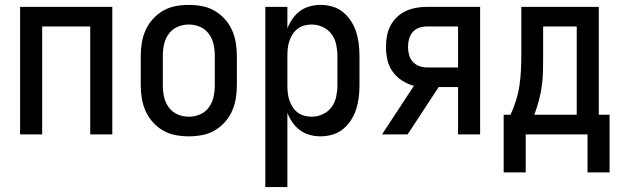

<svg xmlns="http://www.w3.org/2000/svg" viewBox="-20 -548 2540 783"><path d="M62 0V-520H438V0H348V-440H152V0Z M750 8Q723 8 696 3Q669 -2 645.5 -15.5Q622 -29 603.5 -49.5Q585 -70 574 -94.5Q563 -119 558.5 -146Q554 -173 554 -200V-320Q554 -347 558.5 -374Q563 -401 574 -425.5Q585 -450 603.5 -470.5Q622 -491 645.5 -504.5Q669 -518 696 -523Q723 -528 750 -528Q777 -528 804 -523Q831 -518 854.5 -504.5Q878 -491 896.5 -470.5Q915 -450 926 -425.5Q937 -401 941.5 -374Q946 -347 946 -320V-200Q946 -173 941.5 -146Q937 -119 926 -94.5Q915 -70 896.5 -49.5Q878 -29 854.5 -15.5Q831 -2 804 3Q777 8 750 8ZM750 -72Q774 -72 796 -81.5Q818 -91 832 -110.5Q846 -130 851 -153Q856 -176 856 -200V-320Q856 -344 851 -367Q846 -390 832 -409.5Q818 -429 796 -438.5Q774 -448 750 -448Q726 -448 704 -438.5Q682 -429 668 -409.5Q654 -390 649 -367Q644 -344 644 -320V-200Q644 -176 649 -153Q654 -130 668 -110.5Q682 -91 704 -81.5Q726 -72 750 -72Z M1062 215V-520H1152V-432Q1160 -453 1173 -471.5Q1186 -490 1203.5 -503Q1221 -516 1243 -522Q1265 -528 1287 -528Q1312 -528 1336 -521Q1360 -514 1379 -498.5Q1398 -483 1411.5 -462Q1425 -441 1432.5 -417.5Q1440 -394 1443 -369.5Q1446 -345 1446 -320V-200Q1446 -175 1443 -150.5Q1440 -126 1432.5 -102.5Q1425 -79 1411.5 -58Q1398 -37 1379 -21.5Q1360 -6 1336 1Q1312 8 1287 8Q1265 8 1243 2Q1221 -4 1203.5 -17Q1186 -30 1173 -48.5Q1160 -67 1152 -88V215ZM1251 -72Q1274 -72 1296 -82Q1318 -92 1332 -111Q1346 -130 1351 -153.5Q1356 -177 1356 -200V-320Q1356 -343 1351 -366.5Q1346 -390 1332 -409Q1318 -428 1296 -438Q1274 -448 1251 -448Q1236 -448 1221 -444Q1206 -440 1193.5 -430.5Q1181 -421 1173 -408Q1165 -395 1160 -380.5Q1155 -366 1153.5 -350.5Q1152 -335 1152 -320V-200Q1152 -185 1153.5 -169.5Q1155 -154 1160 -139.5Q1165 -125 1173 -112Q1181 -99 1193.5 -89.5Q1206 -80 1221 -76Q1236 -72 1251 -72Z M1538 0 1668 -198Q1642 -205 1619.5 -219.5Q1597 -234 1581.5 -255.5Q1566 -277 1560 -303.5Q1554 -330 1554 -357Q1554 -379 1558 -401Q1562 -423 1572 -442.5Q1582 -462 1598 -477.5Q1614 -493 1634 -502.5Q1654 -512 1676 -516Q1698 -520 1720 -520H1938V0H1848V-193H1769L1649 -10L1642 0ZM1848 -273V-440H1720Q1704 -440 1688.5 -434.5Q1673 -429 1662.5 -416.5Q1652 -404 1648 -388.5Q1644 -373 1644 -357Q1644 -341 1648 -325Q1652 -309 1662.5 -297Q1673 -285 1688.5 -279Q1704 -273 1720 -273Z M2034 155V-80H2062Q2075 -108 2084.5 -138.5Q2094 -169 2098.5 -200Q2103 -231 2104.5 -262.5Q2106 -294 2106 -325V-520H2422V-80H2466V155H2376V0H2124V155ZM2159 -80H2332V-440H2195V-325Q2195 -294 2194.5 -262.5Q2194 -231 2190 -200.5Q2186 -170 2178 -139.5Q2170 -109 2159 -80Z"/></svg>

Font: Iosevka SS10 Medium
Style: Regular
Weight: 500
Monospace: yes
Designer: Belleve Invis
Foundry: Belleve Invis
Version: Version 28.0.6; ttfautohint (v1.8.4)